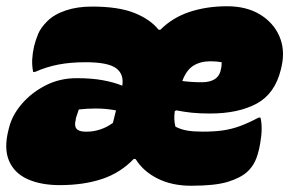

<svg xmlns="http://www.w3.org/2000/svg" viewBox="-41 -582 925 614"><path d="M253 -561Q338 -561 389 -540.5Q440 -520 466 -487H472Q511 -526 565.5 -544Q620 -562 685 -562Q747 -562 790 -536Q833 -510 852 -467Q871 -424 860 -372Q859 -369 858.5 -365.5Q858 -362 857 -359Q838 -282 779.5 -250.5Q721 -219 631 -219Q597 -219 573 -221.5Q549 -224 523 -229L518 -227Q514 -200 520 -177Q537 -168 557.5 -164.5Q578 -161 607 -161Q644 -161 672 -165Q700 -169 727 -179Q754 -189 786 -206H792Q800 -173 791 -123Q785 -88 775 -67Q765 -46 749 -32Q728 -13 687.5 -0.5Q647 12 570 12Q509 12 463 -11Q417 -34 393 -73L387 -74Q344 -29 285 -9.5Q226 10 150 10Q90 10 47.5 -9Q5 -28 -12 -67.5Q-29 -107 -14 -166L-12 -174Q-2 -214 29 -250Q60 -286 105 -309Q150 -332 204 -332Q252 -332 287.5 -325.5Q323 -319 350 -308Q356 -345 330 -364Q304 -383 233 -383Q184 -383 145.5 -375.5Q107 -368 71 -352H65Q61 -372 62 -392Q63 -412 68 -434Q73 -454 81 -473.5Q89 -493 110 -514Q132 -536 169 -548.5Q206 -561 253 -561ZM632 -386Q600 -386 577.5 -372Q555 -358 542 -323Q571 -319 604 -319Q654 -319 664 -354Q667 -366 667.5 -372.5Q668 -379 668 -383Q652 -386 632 -386ZM232 -161H238Q258 -161 279.5 -168Q301 -175 320 -189L330 -229Q313 -232 298 -233.5Q283 -235 265 -235Q238 -235 211 -232Q207 -220 202 -205L201 -198Q191 -161 232 -161Z"/></svg>

Font: Recursive Sn Csl St XBk
Style: Italic
Weight: 1000
Italic angle: -15°
Version: Version 1.085;hotconv 1.1.0;makeotfexe 2.6.0; ttfautohint (v